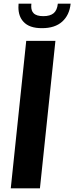

<svg xmlns="http://www.w3.org/2000/svg" viewBox="-20 -1034 408 1054"><path d="M210.9 -879.4Q140.6 -878.9 108.4 -915Q81.1 -944.8 81.1 -994.1Q81.1 -1003.4 82 -1013.7H152.3Q151.4 -1006.3 151.4 -1000Q151.4 -974.6 164.1 -961.9Q179.7 -945.3 217.8 -945.3Q255.4 -945.3 274.7 -961.7Q293.9 -978 297.4 -1013.7H367.7Q361.3 -951.2 321.5 -915.3Q281.7 -879.4 210.9 -879.4ZM39.1 0 124 -809.6H284.2L199.2 0Z"/></svg>

Font: Oswald
Style: Demi-Bold
Weight: 600
Designer: Vernon Adams
Foundry: Vernon Adams
Version: 3.0; ttfautohint (v0.94.23-7a4d-dirty) -l 8 -r 50 -G 200 -x 